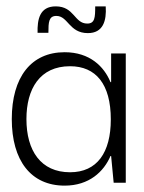

<svg xmlns="http://www.w3.org/2000/svg" viewBox="-20 -574 453 603"><path d="M183 9C260 9 306 -35 327 -84H329L337 0H375V-406H329V-316H327C307 -365 262 -410 183 -410C78 -410 17 -332 17 -200C17 -70 77 9 183 9ZM200 -33C108 -33 63 -101 63 -200C63 -295 105 -366 200 -366C281 -366 328 -310 328 -199C328 -95 285 -33 200 -33ZM256 -470C304 -470 315 -509 312 -554H279C279 -519 278 -500 254 -500C213 -500 214 -554 155 -554C104 -554 97 -512 98 -471H132C132 -504 133 -524 157 -524C194 -524 197 -470 256 -470Z"/></svg>

Font: OSH Darker Grotesque
Style: Regular
Weight: 400
Designer: Gabriel Lam
Foundry: TypeRant
Version: Version 1.000;Glyphs 3.1.1 (3148)